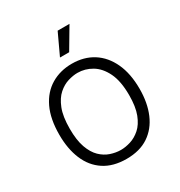

<svg xmlns="http://www.w3.org/2000/svg" viewBox="-206 -1038 1123 1195"><g transform="rotate(-30 355.5 -441.0)"><path d="M357 12Q261 12 196.5 -30.5Q132 -73 100 -149.5Q68 -226 68 -327Q68 -441 104.5 -517.5Q141 -594 206.5 -633Q272 -672 356 -672Q443 -672 507.5 -631Q572 -590 608 -512.5Q644 -435 644 -326Q644 -225 611.5 -149Q579 -73 515.5 -30.5Q452 12 357 12ZM354 -54Q387 -54 424 -65.5Q461 -77 494 -106Q527 -135 547.5 -188Q568 -241 568 -325Q568 -425 538 -486.5Q508 -548 460 -576.5Q412 -605 358 -605Q327 -605 290 -594Q253 -583 219.5 -553.5Q186 -524 164.5 -469.5Q143 -415 143 -327Q143 -245 162 -192Q181 -139 212 -109Q243 -79 280.5 -66.5Q318 -54 354 -54ZM378 -742H312L383 -894H468Z"/></g></svg>

Font: Bricolage Grotesque 10pt Light
Style: Regular
Weight: 300
Designer: Mathieu Triay
Foundry: Atelier Triay
Version: Version 1.000; ttfautohint (v1.8.4.7-5d5b);gftools[0.9.32]